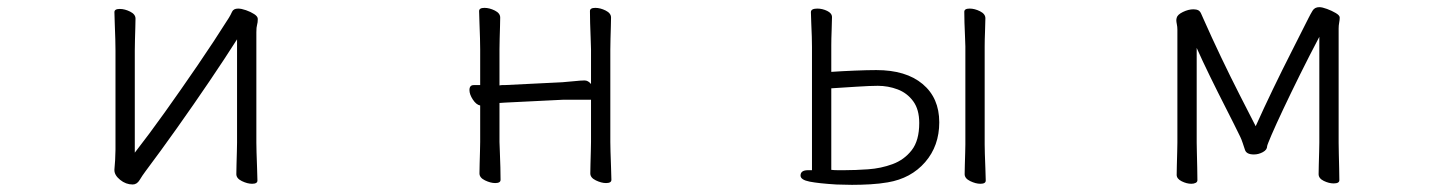

<svg xmlns="http://www.w3.org/2000/svg" viewBox="-20 -505 4040 537"><path d="M643 -395Q610 -343 566 -278Q522 -213 475.5 -147.5Q429 -82 387 -26Q378 -14 370.5 -1.5Q363 11 351 11Q332 11 316 -2Q300 -15 300 -29V-31Q301 -40 302 -57Q303 -74 303 -86V-364Q303 -374 302.5 -395Q302 -416 301 -438Q300 -460 300 -471Q300 -480 315 -480Q329 -480 344 -472.5Q359 -465 359 -453Q359 -445 358.5 -428.5Q358 -412 357.5 -394Q357 -376 357 -364V-78Q396 -128 441 -191Q486 -254 532.5 -322Q579 -390 620 -455Q625 -463 629 -472Q633 -481 646 -481Q655 -481 668 -476.5Q681 -472 691 -465.5Q701 -459 701 -452Q701 -442 699 -435.5Q697 -429 697 -415V-106Q697 -100 697.5 -79Q698 -58 699 -35Q700 -12 700 0Q700 9 685 9Q672 9 656.5 1.5Q641 -6 641 -18Q641 -26 641.5 -44.5Q642 -63 642.5 -81Q643 -99 643 -106Z M1633 -226H1554L1392 -218Q1388 -218 1384.5 -217.5Q1381 -217 1377 -217V-108Q1377 -102 1378 -81Q1379 -60 1379.5 -37Q1380 -14 1380 -2Q1380 7 1365 7Q1352 7 1336.5 -0.5Q1321 -8 1321 -20Q1321 -28 1321.5 -46.5Q1322 -65 1322.5 -83Q1323 -101 1323 -108V-210Q1312 -212 1302.5 -226.5Q1293 -241 1293 -253Q1293 -267 1305 -267H1323V-367Q1323 -377 1322.5 -398Q1322 -419 1321 -441Q1320 -463 1320 -474Q1320 -483 1335 -483Q1349 -483 1364 -475.5Q1379 -468 1379 -456Q1379 -448 1378.5 -431.5Q1378 -415 1377.5 -397Q1377 -379 1377 -367V-266Q1381 -267 1384.5 -267Q1388 -267 1391 -267L1553 -275Q1568 -276 1586.5 -278Q1605 -280 1615 -280Q1625 -280 1633 -270V-367Q1633 -377 1632 -398Q1631 -419 1630.5 -441Q1630 -463 1630 -474Q1630 -483 1645 -483Q1659 -483 1674 -475.5Q1689 -468 1689 -456Q1689 -448 1688.5 -431.5Q1688 -415 1687.5 -397Q1687 -379 1687 -367V-108Q1687 -102 1687.5 -81Q1688 -60 1689 -37Q1690 -14 1690 -2Q1690 7 1675 7Q1662 7 1646.5 -0.5Q1631 -8 1631 -20Q1631 -28 1631.5 -46.5Q1632 -65 1632.5 -83Q1633 -101 1633 -108Z M2680 -375Q2680 -385 2679 -403.5Q2678 -422 2677.5 -441.5Q2677 -461 2677 -472Q2677 -481 2692 -481Q2706 -481 2721 -473.5Q2736 -466 2736 -454Q2736 -442 2735 -417.5Q2734 -393 2734 -375V-101Q2734 -95 2734.5 -75Q2735 -55 2736 -33.5Q2737 -12 2737 0Q2737 9 2722 9Q2709 9 2693.5 1.5Q2678 -6 2678 -18Q2678 -26 2678.5 -43Q2679 -60 2679.5 -77Q2680 -94 2680 -101ZM2251 -374Q2251 -384 2250.5 -402.5Q2250 -421 2249 -440.5Q2248 -460 2248 -471Q2248 -481 2266 -481Q2280 -481 2293.5 -474.5Q2307 -468 2307 -457Q2307 -445 2306 -420.5Q2305 -396 2305 -378V-304Q2334 -306 2370 -307.5Q2406 -309 2431 -309Q2514 -309 2560.5 -270Q2607 -231 2607 -163Q2607 -97 2567.5 -51.5Q2528 -6 2463 5Q2440 9 2414 10.5Q2388 12 2363 12Q2351 12 2340 11.5Q2329 11 2319 11Q2270 8 2244.5 3Q2219 -2 2219 -14Q2219 -29 2240 -29H2251ZM2305 -30Q2313 -29 2322.5 -29Q2332 -29 2342 -29Q2372 -29 2408 -31.5Q2444 -34 2476.5 -46Q2509 -58 2530 -85Q2551 -112 2551 -161Q2551 -199 2534 -222Q2517 -245 2490.5 -255Q2464 -265 2435 -265Q2414 -265 2375.5 -262.5Q2337 -260 2305 -258Z M3670 -402Q3642 -349 3616 -296.5Q3590 -244 3569 -199.5Q3548 -155 3536 -127Q3524 -99 3524 -96Q3524 -86 3512 -79.5Q3500 -73 3487 -73Q3466 -73 3462 -86Q3459 -95 3455.5 -105.5Q3452 -116 3449 -122Q3432 -157 3409 -202Q3386 -247 3364 -292Q3342 -337 3327 -371V-106Q3327 -100 3327.5 -79Q3328 -58 3328.5 -35.5Q3329 -13 3329 -1Q3329 4 3324 6.5Q3319 9 3312 9Q3299 9 3285 2Q3271 -5 3271 -16Q3271 -24 3271.5 -43Q3272 -62 3272.5 -80.5Q3273 -99 3273 -106V-422Q3273 -430 3271.5 -437Q3270 -444 3270 -449Q3270 -451 3270.5 -452.5Q3271 -454 3271 -455Q3273 -464 3288.5 -471.5Q3304 -479 3318 -479Q3326 -479 3332 -476Q3337 -473 3340 -465.5Q3343 -458 3346 -452Q3369 -400 3395 -345.5Q3421 -291 3446.5 -241Q3472 -191 3492 -152Q3514 -201 3540 -255Q3566 -309 3592.5 -361Q3619 -413 3640 -455Q3645 -465 3651 -475Q3657 -485 3670 -485Q3678 -485 3691.5 -480Q3705 -475 3716 -468.5Q3727 -462 3727 -456Q3727 -449 3725.5 -441.5Q3724 -434 3724 -425V-106Q3724 -96 3724.5 -75Q3725 -54 3725.5 -33.5Q3726 -13 3726 -1Q3726 8 3710 8Q3697 8 3682.5 1Q3668 -6 3668 -18Q3668 -26 3668.5 -44.5Q3669 -63 3669.5 -81Q3670 -99 3670 -106Z"/></svg>

Font: Moon Stars Kai T Light
Style: Regular
Weight: 300
Designer: GuiWonder
Version: Version 1.101